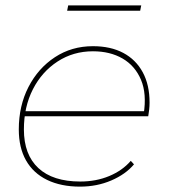

<svg xmlns="http://www.w3.org/2000/svg" viewBox="-20 -692 629 715"><path d="M278 3Q207 3 155.5 -22Q104 -47 77 -94.5Q50 -142 50 -210Q50 -298 86 -368Q122 -438 184.5 -479Q247 -520 326 -520Q392 -520 439 -495Q486 -470 511.5 -423Q537 -376 537 -310Q537 -297 535.5 -283.5Q534 -270 532 -259H66L70 -278H523L515 -267Q527 -343 505 -395Q483 -447 436.5 -474Q390 -501 326 -501Q253 -501 194.5 -463Q136 -425 102.5 -359.5Q69 -294 69 -210Q69 -116 123 -66Q177 -16 279 -16Q338 -16 387 -36.5Q436 -57 467 -93L479 -80Q448 -43 394.5 -20Q341 3 278 3ZM230 -652 234 -672H506L502 -652Z"/></svg>

Font: Montserrat Thin Thin
Style: Italic
Weight: 250
Italic angle: -11.3°
Version: Version 9.000